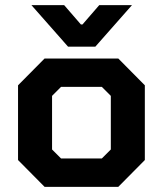

<svg xmlns="http://www.w3.org/2000/svg" viewBox="-20 -725 632 745"><path d="M50 -104V-394L153 -498H439L542 -394V-104L439 0H153ZM375 -110 410 -145V-353L375 -388H217L182 -353V-145L217 -110ZM102 -705H229L294 -630H300L365 -705H492L350 -544H244Z"/></svg>

Font: Chakra Petch
Style: Bold
Weight: 700
Designer: Katatrad Aksorn Co.,Ltd.
Foundry: Cadson Demak Co.,Ltd.
Version: Version 1.000; ttfautohint (v1.6)